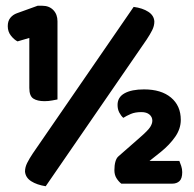

<svg xmlns="http://www.w3.org/2000/svg" viewBox="-20 -641 676 668"><path d="M82 -335V-509L41 -497Q29 -503 18 -517Q7 -531 7 -550Q7 -568 16 -579Q25 -590 39 -595L111 -621H127Q151 -621 165.5 -606Q180 -591 180 -567V-295Q174 -294 161.5 -291.5Q149 -289 135 -289Q110 -289 96 -298Q82 -307 82 -335ZM481 -330Q541 -330 575 -301.5Q609 -273 609 -224Q609 -193 589.5 -165Q570 -137 539 -112L500 -81H604Q607 -74 610.5 -63.5Q614 -53 614 -42Q614 -20 604.5 -11Q595 -2 579 -2H402Q392 -10 385 -21.5Q378 -33 378 -49Q378 -66 381.5 -78.5Q385 -91 392 -97L465 -161Q495 -187 502.5 -199Q510 -211 510 -221Q510 -234 500 -242.5Q490 -251 472 -251Q450 -251 435 -244.5Q420 -238 409 -231Q401 -238 395 -249.5Q389 -261 389 -276Q389 -303 413.5 -316.5Q438 -330 481 -330ZM94 -107 445 -617Q476 -613 496 -600Q516 -587 517 -566Q517 -551 509.5 -536Q502 -521 490 -503L139 7Q108 2 88.5 -10.5Q69 -23 67 -44Q67 -59 74.5 -74Q82 -89 94 -107Z"/></svg>

Font: Baloo Tamma 2 ExtraBold
Style: Regular
Weight: 800
Designer: Divya Kowshik, Shuchita Grover and Ek Type
Foundry: Ek Type
Version: Version 1.700